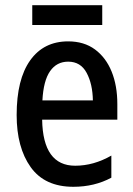

<svg xmlns="http://www.w3.org/2000/svg" viewBox="-20 -759 511 738"><path d="M242 -600Q303 -600 345 -569Q387 -538 409 -484Q431 -430 431 -359V-299H142Q145 -122 269 -122Q340 -122 408 -161V-76Q343 -41 262 -41Q152 -41 98 -116.5Q44 -192 44 -317Q44 -454 96 -527Q148 -600 242 -600ZM242 -522Q198 -522 172.5 -485.5Q147 -449 143 -373H337Q336 -436 313 -479Q290 -522 242 -522ZM373 -739V-663H104V-739Z"/></svg>

Font: Noto Sans Tamil UI Condensed Medium
Style: Regular
Weight: 500
Width: 3
Designer: Jelle Bosma - Monotype Design Team
Foundry: Monotype Imaging Inc.
Version: Version 2.004; ttfautohint (v1.8.4.7-5d5b)